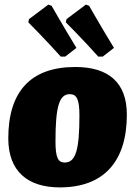

<svg xmlns="http://www.w3.org/2000/svg" viewBox="-20 -805 576 834"><path d="M244 -559H263L312 -597C257 -687 204 -780 204 -780L190 -785L106 -722L103 -708C103 -708 176 -635 244 -559ZM407 -559H426L475 -597C420 -687 367 -780 367 -780L353 -785L269 -722L266 -708C266 -708 339 -635 407 -559ZM240 9C432 9 531 -105 531 -307C531 -447 451 -514 307 -514C112 -514 16 -406 16 -204C16 -62 99 9 240 9ZM261 -99C232 -99 221 -121 221 -191C221 -341 237 -396 283 -396C313 -396 325 -374 325 -304C325 -154 309 -99 261 -99Z"/></svg>

Font: Alegreya SC Black
Style: Italic
Weight: 900
Italic angle: -7°
Designer: Juan Pablo del Peral
Foundry: Huerta Tipografica
Version: Version 2.007;PS 002.007;hotconv 1.0.88;makeotf.lib2.5.64775